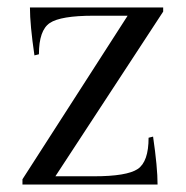

<svg xmlns="http://www.w3.org/2000/svg" viewBox="-20 -493 496 513"><path d="M231 -22Q319 -22 348 -41.5Q377 -61 377 -125L389 -128Q401 -46 401 0H40V-14L321 -451H230Q142 -451 113 -431.5Q84 -412 84 -348L72 -345Q60 -427 60 -473H416V-462L128 -22Z"/></svg>

Font: Gilda Display
Style: Regular
Weight: 400
Designer: Eduardo Rodriguez Tunni
Foundry: Eduardo Rodriguez Tunni
Version: Version 1.001